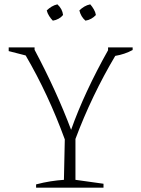

<svg xmlns="http://www.w3.org/2000/svg" viewBox="-20 -863 650 883"><path d="M146 0V-15Q180 -24 212 -29Q244 -34 274 -36L278 -222Q202 -430 98 -608L20 -628V-645H139V-634Q240 -444 307 -266Q337 -351 380 -443.5Q423 -536 477 -632V-645H590V-633Q553 -613 510 -606Q456 -515 410 -419Q364 -323 327 -224V-36L456 -18V0ZM244 -843Q267 -822 270 -794Q262 -784 249.5 -777Q237 -770 223 -768Q214 -777 206 -789.5Q198 -802 195 -815Q205 -825 217.5 -832.5Q230 -840 244 -843ZM395 -843Q404 -833 411.5 -820Q419 -807 421 -794Q412 -784 399.5 -777Q387 -770 373 -768Q352 -786 345 -815Q355 -825 367.5 -832.5Q380 -840 395 -843Z"/></svg>

Font: Piazzolla SC ExtraLight
Style: Regular
Weight: 200
Designer: Juan Pablo del Peral
Foundry: Huerta Tipografica
Version: Version 1.330